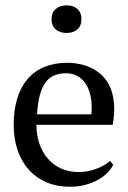

<svg xmlns="http://www.w3.org/2000/svg" viewBox="-20 -695 484 726"><path d="M408.2 -72.3Q400.9 -56.6 386.2 -41.7Q371.6 -26.9 350.6 -15.1Q329.6 -3.4 303 3.9Q276.4 11.2 244.6 11.2Q195.8 11.2 156.5 -5.4Q117.2 -22 89.4 -52.7Q61.5 -83.5 46.6 -126.7Q31.7 -169.9 31.7 -223.1Q31.7 -279.8 45.4 -323.5Q59.1 -367.2 85 -397Q110.8 -426.8 148.4 -442.1Q186 -457.5 233.9 -457.5Q257.8 -457.5 282 -452.6Q306.2 -447.8 327.9 -436.8Q349.6 -425.8 367.7 -408Q385.7 -390.1 397 -364Q408.2 -337.9 411.1 -303Q414.1 -268.1 406.2 -223.1H117.7Q117.7 -185.5 128.7 -152.8Q139.6 -120.1 160.2 -95.9Q180.7 -71.8 210.4 -58.1Q240.2 -44.4 278.8 -44.4Q294.4 -44.4 310.5 -47.4Q326.7 -50.3 342 -55.9Q357.4 -61.5 371.1 -69.1Q384.8 -76.7 396 -86.4ZM230 -418Q205.1 -418 185.5 -409.9Q166 -401.9 152.3 -383.5Q138.7 -365.2 130.6 -335.4Q122.6 -305.7 120.1 -262.7H325.7Q328.6 -297.9 323.5 -326.4Q318.4 -355 305.9 -375.2Q293.5 -395.5 274.2 -406.7Q254.9 -418 230 -418ZM174.8 -622.6Q174.8 -647 190.4 -660.9Q206.1 -674.8 231.9 -674.8Q257.3 -674.8 272.7 -660.9Q288.1 -647 288.1 -622.6Q288.1 -597.7 272.7 -584Q257.3 -570.3 231.9 -570.3Q206.1 -570.3 190.4 -584Q174.8 -597.7 174.8 -622.6Z"/></svg>

Font: PT Astra Serif
Style: Regular
Weight: 400
Designer: A.Korolkova, I. Chaeva
Foundry: ParaType Ltd
Version: Version 1.002